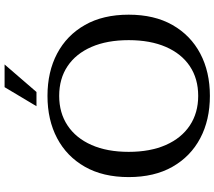

<svg xmlns="http://www.w3.org/2000/svg" viewBox="-69 -853 935 837"><g transform="rotate(-90 398.5 -434.5)"><path d="M399 13Q294 13 214.5 -29Q135 -71 90 -150Q45 -229 45 -341Q45 -453 90 -532Q135 -611 214.5 -653Q294 -695 399 -695Q504 -695 583.5 -653Q663 -611 708 -532Q753 -453 753 -341Q753 -229 708 -150Q663 -71 583.5 -29Q504 13 399 13ZM399 -38Q474 -38 528.5 -74.5Q583 -111 612.5 -179Q642 -247 642 -341Q642 -435 612.5 -503Q583 -571 528.5 -607.5Q474 -644 399 -644Q325 -644 270 -607.5Q215 -571 185 -503Q155 -435 155 -341Q155 -247 185 -179Q215 -111 270 -74.5Q325 -38 399 -38ZM354 -743 437 -882H536L416 -743Z"/></g></svg>

Font: Montagu Slab
Style: Bold
Weight: 700
Designer: Florian Karsten
Foundry: Florian Karsten
Version: Version 1.000